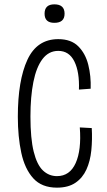

<svg xmlns="http://www.w3.org/2000/svg" viewBox="-20 -852 490 883"><path d="M242 11Q172 11 133 -32Q94 -75 78 -149Q62 -223 62 -315Q62 -482 106 -577Q150 -672 248 -672Q307 -672 340 -639Q373 -606 386 -554Q399 -502 397 -444L343 -440Q346 -521 322 -569.5Q298 -618 248 -618Q204 -618 175.5 -580.5Q147 -543 133.5 -475Q120 -407 120 -316Q120 -215 135 -154.5Q150 -94 177.5 -68Q205 -42 242 -42Q301 -42 328 -102Q355 -162 347 -266L402 -263Q405 -210 400 -160.5Q395 -111 377.5 -72.5Q360 -34 327 -11.5Q294 11 242 11ZM230 -747Q185 -747 185 -789Q185 -832 230 -832Q277 -832 277 -789Q277 -747 230 -747Z"/></svg>

Font: Bricolage Grotesque 12pt Condensed ExtraLight
Style: Regular
Weight: 200
Width: 3
Designer: Mathieu Triay
Foundry: Atelier Triay
Version: Version 1.001; ttfautohint (v1.8.4.7-5d5b);gftools[0.9.33.de